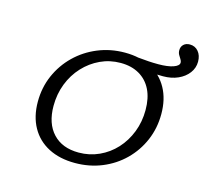

<svg xmlns="http://www.w3.org/2000/svg" viewBox="-103 -823 1026 953"><g transform="rotate(15 410.0 -347.0)"><path d="M671 -517.7Q642.7 -517.7 612.5 -519.8Q582.3 -521.8 566.1 -525L524.2 -575.8Q559.7 -572.6 581.9 -571Q604 -569.4 633.1 -569.4Q680.6 -569.4 709.3 -579.4Q737.9 -589.5 737.9 -605.6Q737.9 -613.7 732.3 -622.2Q726.6 -630.6 721 -640.7Q715.3 -650.8 715.3 -663.7Q715.3 -682.3 727.4 -693.5Q739.5 -704.8 758.9 -704.8Q786.3 -704.8 803.2 -684.7Q820.2 -664.5 820.2 -632.3Q820.2 -600 800.4 -573.8Q780.6 -547.6 747.2 -532.7Q713.7 -517.7 671 -517.7ZM358.9 11.3Q280.6 11.3 223 -18.5Q165.3 -48.4 134.3 -104Q103.2 -159.7 103.2 -235.5Q103.2 -308.1 130.6 -371Q158.1 -433.9 206.9 -481.5Q255.6 -529 320.2 -555.6Q384.7 -582.3 458.9 -582.3Q537.1 -582.3 593.5 -552Q650 -521.8 680.6 -466.1Q711.3 -410.5 711.3 -333.9Q711.3 -261.3 684.3 -198.4Q657.3 -135.5 609.3 -88.3Q561.3 -41.1 497.2 -14.9Q433.1 11.3 358.9 11.3ZM363.7 -43.5Q419.4 -43.5 468.1 -65.7Q516.9 -87.9 553.2 -127.4Q589.5 -166.9 610.1 -219.8Q630.6 -272.6 630.6 -333.1Q630.6 -394.4 609.3 -437.5Q587.9 -480.6 547.6 -504Q507.3 -527.4 451.6 -527.4Q396 -527.4 347.6 -504.8Q299.2 -482.3 262.1 -442.3Q225 -402.4 204.4 -349.2Q183.9 -296 183.9 -235.5Q183.9 -145.2 231.5 -94.4Q279 -43.5 363.7 -43.5Z"/></g></svg>

Font: Playfair 5pt SemiExpanded Light
Style: Italic
Weight: 300
Width: 6
Italic angle: -15.6°
Designer: Claus Eggers Sørensen
Foundry: Claus Eggers Sørensen
Version: Version 2.203